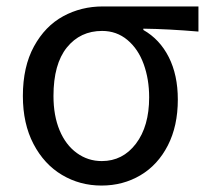

<svg xmlns="http://www.w3.org/2000/svg" viewBox="-20 -563 650 596"><path d="M51 -265Q51 -356 85.5 -419Q120 -482 176 -512.5Q232 -543 299 -543H596V-465Q502 -473 425 -474V-470Q476 -441 504 -385.5Q532 -330 532 -254Q532 -172 501 -111.5Q470 -51 416 -19Q362 13 295 13Q228 13 172.5 -20Q117 -53 84 -116Q51 -179 51 -265ZM443 -261Q443 -317 426 -364Q409 -411 375.5 -439Q342 -467 297 -467Q229 -467 187.5 -415.5Q146 -364 146 -265Q146 -204 165 -158.5Q184 -113 218.5 -88Q253 -63 296 -63Q361 -63 402 -117Q443 -171 443 -261Z"/></svg>

Font: Noto Sans SC
Style: Regular
Weight: 400
Designer: Ryoko NISHIZUKA ____ (kana & ideographs); Paul D. Hunt (Latin, Greek & Cyrillic); Wenlong ZHANG ___ (bopomofo); Sandoll 
Foundry: Adobe Systems Incorporated
Version: Version 1.004